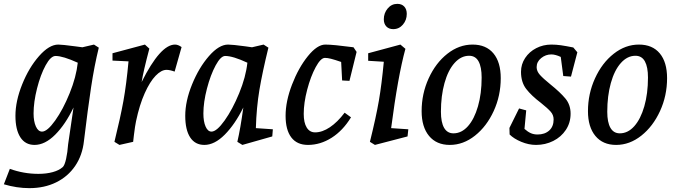

<svg xmlns="http://www.w3.org/2000/svg" viewBox="-51 -740 3509 995"><path d="M148 161Q189 161 222 152Q255 143 274 126Q284 117 291.5 83.5Q299 50 302 8L330 -183Q288 -95 235 -42Q182 11 128 11Q80 11 54.5 -28.5Q29 -68 29 -140Q29 -216 64 -303Q99 -390 151.5 -449.5Q204 -509 251 -509Q271 -509 338 -500L376 -495L436 -509L461 -493Q438 -400 421 -287.5Q404 -175 384 -9Q376 65 338.5 120Q301 175 240 205Q179 235 101 235Q36 235 -31 215L0 135Q72 161 148 161ZM167 -58Q194 -58 235 -115.5Q276 -173 310 -257Q344 -341 352 -415Q275 -450 237 -450Q212 -450 185.5 -401.5Q159 -353 141 -282Q123 -211 123 -152Q123 -111 135 -84.5Q147 -58 167 -58Z M615 -422 532 -426V-464L700 -509L723 -488Q692 -371 683 -315Q780 -509 856 -509Q872 -509 890 -496L854 -369Q829 -378 812 -378Q785 -378 755.5 -347.5Q726 -317 699 -257Q672 -197 654 -112Q649 -89 643 -40Q641 -18 639 -5L568 11L542 -5Q573 -131 588.5 -216.5Q604 -302 615 -422Z M909 -140Q909 -216 944.5 -303Q980 -390 1032 -449.5Q1084 -509 1131 -509Q1153 -509 1220 -500L1255 -495L1315 -509L1340 -493Q1309 -367 1293.5 -275Q1278 -183 1275 -76L1363 -70L1360 -33L1205 11L1179 -5Q1195 -73 1210 -183Q1167 -96 1114 -42.5Q1061 11 1008 11Q960 11 934.5 -28Q909 -67 909 -140ZM1045 -58Q1072 -58 1113 -115.5Q1154 -173 1188.5 -257Q1223 -341 1231 -415Q1156 -450 1116 -450Q1093 -450 1066.5 -401Q1040 -352 1021.5 -281Q1003 -210 1003 -152Q1003 -110 1014.5 -84Q1026 -58 1045 -58Z M1429 -140Q1429 -215 1462.5 -302Q1496 -389 1544.5 -449Q1593 -509 1635 -509Q1675 -509 1781 -495L1797 -471L1760 -321L1722 -323L1717 -419Q1682 -431 1664 -435.5Q1646 -440 1633 -440Q1611 -440 1585 -392Q1559 -344 1541 -275.5Q1523 -207 1523 -150Q1523 -104 1538.5 -79Q1554 -54 1582 -54Q1619 -54 1658.5 -80.5Q1698 -107 1735 -156L1768 -132Q1726 -63 1667.5 -26Q1609 11 1545 11Q1488 11 1458.5 -28Q1429 -67 1429 -140Z M1938 -420 1857 -425V-464L2024 -509L2050 -487Q2011 -345 1976 -76L2065 -70L2061 -33L1892 11L1866 -5Q1898 -134 1912.5 -218.5Q1927 -303 1938 -420ZM1938 -640Q1938 -672 1958 -696Q1978 -720 2008 -720Q2031 -720 2044 -706Q2057 -692 2057 -668Q2057 -636 2037 -612.5Q2017 -589 1987 -589Q1964 -589 1951 -603Q1938 -617 1938 -640Z M2134 -164Q2134 -254 2170.5 -334Q2207 -414 2267.5 -461.5Q2328 -509 2398 -509Q2468 -509 2506 -463.5Q2544 -418 2544 -335Q2544 -244 2507.5 -164.5Q2471 -85 2410.5 -37Q2350 11 2280 11Q2211 11 2172.5 -35.5Q2134 -82 2134 -164ZM2445 -338Q2445 -393 2429 -422Q2413 -451 2380 -451Q2338 -451 2304.5 -413.5Q2271 -376 2252.5 -309.5Q2234 -243 2234 -161Q2234 -106 2250.5 -77.5Q2267 -49 2299 -49Q2341 -49 2374 -86Q2407 -123 2426 -189Q2445 -255 2445 -338Z M2590 -43 2589 -77 2639 -178 2676 -168 2667 -72Q2684 -57 2699.5 -50Q2715 -43 2735 -43Q2772 -43 2795 -63.5Q2818 -84 2818 -121Q2818 -144 2802.5 -161.5Q2787 -179 2752 -207Q2703 -244 2676 -279Q2649 -314 2649 -368Q2649 -407 2670.5 -439.5Q2692 -472 2728 -490.5Q2764 -509 2806 -509Q2831 -509 2855.5 -505.5Q2880 -502 2920 -494L2941 -469L2908 -343L2868 -346L2855 -445Q2827 -458 2806 -458Q2777 -458 2753.5 -439Q2730 -420 2730 -392Q2730 -371 2747 -352Q2764 -333 2801 -303Q2852 -262 2879 -229.5Q2906 -197 2906 -151Q2906 -104 2881.5 -67Q2857 -30 2816 -9.5Q2775 11 2727 11Q2689 11 2650.5 -5Q2612 -21 2590 -43Z M2996 -164Q2996 -254 3032.5 -334Q3069 -414 3129.5 -461.5Q3190 -509 3260 -509Q3330 -509 3368 -463.5Q3406 -418 3406 -335Q3406 -244 3369.5 -164.5Q3333 -85 3272.5 -37Q3212 11 3142 11Q3073 11 3034.5 -35.5Q2996 -82 2996 -164ZM3307 -338Q3307 -393 3291 -422Q3275 -451 3242 -451Q3200 -451 3166.5 -413.5Q3133 -376 3114.5 -309.5Q3096 -243 3096 -161Q3096 -106 3112.5 -77.5Q3129 -49 3161 -49Q3203 -49 3236 -86Q3269 -123 3288 -189Q3307 -255 3307 -338Z"/></svg>

Font: Andada Pro Medium
Style: Italic
Weight: 500
Italic angle: -7°
Designer: Carolina Giovagnoli
Foundry: Huerta Tipografica
Version: Version 3.005; ttfautohint (v1.8.4)